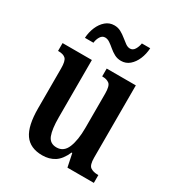

<svg xmlns="http://www.w3.org/2000/svg" viewBox="-181 -856 895 976"><g transform="rotate(30 267.0 -368.0)"><path d="M215 10Q144 10 111 -37Q78 -84 78 -187V-421Q78 -464 65 -477Q52 -490 23 -490H20V-536H192V-200Q192 -130 205.5 -95.5Q219 -61 258 -61Q300 -61 318 -105Q336 -149 336 -220V-421Q336 -467 321 -478.5Q306 -490 282 -490H279V-536H450V-112Q450 -68 466.5 -57Q483 -46 507 -46H513V0H358L342 -77H338Q317 -29 286.5 -9.5Q256 10 215 10ZM322 -606Q300 -606 282.5 -615.5Q265 -625 250.5 -637.5Q236 -650 222 -659.5Q208 -669 194 -669Q177 -669 167 -652.5Q157 -636 155 -616H105Q107 -650 119.5 -679.5Q132 -709 153.5 -727.5Q175 -746 204 -746Q225 -746 242.5 -736.5Q260 -727 275 -714.5Q290 -702 303.5 -692.5Q317 -683 330 -683Q347 -683 357 -699.5Q367 -716 370 -736H419Q417 -701 404.5 -671.5Q392 -642 371 -624Q350 -606 322 -606Z"/></g></svg>

Font: Noto Serif ExtraCondensed SemiBold
Style: Regular
Weight: 600
Width: 2
Designer: Monotype Design Team
Foundry: Monotype Imaging Inc.
Version: Version 2.015; ttfautohint (v1.8.4.7-5d5b)